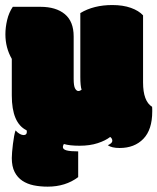

<svg xmlns="http://www.w3.org/2000/svg" viewBox="-20 -567 612 747"><path d="M165.5 159.2Q136.7 159.2 111.3 154.1Q85.9 148.9 66.9 136.2Q47.9 123.5 36.9 102.1Q25.9 80.6 25.9 47.9Q25.9 39.1 27.1 24.2Q28.3 9.3 30.3 -6.6Q32.2 -22.5 34.9 -37.1Q37.6 -51.8 40.5 -59.6Q49.3 -49.8 57.4 -45.7Q65.4 -41.5 71.8 -41.5Q84.5 -41.5 84.5 -54.2Q84.5 -55.2 83.5 -60.1Q25.9 -87.9 25.9 -195.8V-337.9Q1 -381.3 1 -433.6Q1 -460.4 7.8 -489.3Q14.6 -518.1 29.8 -540.5H137.2Q197.8 -540.5 232.2 -512Q266.6 -483.4 266.6 -425.3V-260.3Q266.6 -232.4 272.2 -222.7Q277.8 -212.9 284.7 -212.9Q291 -212.9 297.4 -217.8Q292.5 -232.9 292.5 -268.1V-516.1Q344.2 -547.4 417 -547.4Q458.5 -547.4 489.3 -536.4Q520 -525.4 536.6 -507.3V-246.1Q536.6 -173.3 571.8 -151.4Q572.3 -149.9 572.3 -142.1V-133.3Q572.3 -62.5 537.8 -26.9Q503.4 8.8 445.3 8.8Q414.6 8.8 399.4 -2Q417 -9.8 417 -19Q417 -28.3 408.7 -34.2Q390.6 -20 360.1 -10Q329.6 0 289.6 0Q250.5 0 228.5 -6.8Q224.6 0 224.6 4.9Q224.6 14.2 239 18.1Q253.4 22 284.2 22V122.1Q234.9 159.2 165.5 159.2Z"/></svg>

Font: Modak sl
Style: Regular
Weight: 400
Designer: Sarang Kulkarni, Maithili Shingre, Noopur Datye
Foundry: Ek Type
Version: Version 1.036;PS Version 1.000;hotconv 1.0.79;makeotf.lib2.5